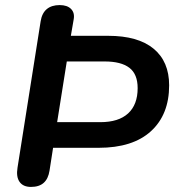

<svg xmlns="http://www.w3.org/2000/svg" viewBox="-20 -728 694 756"><path d="M102 8Q71 8 57 -12Q43 -32 49 -68L140 -644Q145 -676 164 -692Q183 -708 215 -708Q245 -708 260 -692.5Q275 -677 270 -651L259 -587H406Q523 -587 584.5 -536.5Q646 -486 646 -392Q646 -277 574.5 -211.5Q503 -146 368 -146H189L175 -56Q170 -24 152 -8Q134 8 102 8ZM205 -247H375Q447 -247 484.5 -281.5Q522 -316 522 -381Q522 -436 489.5 -461Q457 -486 392 -486H243Z"/></svg>

Font: Nunito ExtraLight
Style: Bold Italic
Weight: 700
Italic angle: -9°
Version: Version 3.602